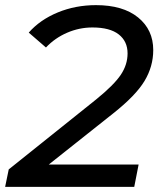

<svg xmlns="http://www.w3.org/2000/svg" viewBox="-36 -728 630 748"><path d="M154 -87H504L487 0H-16L-2 -68L339 -341Q408 -397 434.5 -436.5Q461 -476 461 -520Q461 -567 426.5 -594Q392 -621 324 -621Q273 -621 225.5 -600.5Q178 -580 143 -543L76 -601Q120 -651 189 -679.5Q258 -708 338 -708Q443 -708 502 -660Q561 -612 561 -533Q561 -469 527 -412.5Q493 -356 406 -287Z"/></svg>

Font: Montserrat Alternates Medium
Style: Italic
Weight: 500
Italic angle: -11.3°
Designer: Julieta Ulanovsky
Foundry: Julieta Ulanovsky
Version: Version 7.200